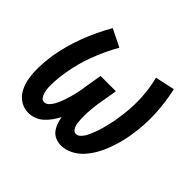

<svg xmlns="http://www.w3.org/2000/svg" viewBox="-130 -690 860 860"><g transform="rotate(45 300.0 -260.0)"><path d="M139 8Q112 8 89.5 -5.5Q67 -19 54 -41Q41 -63 35 -88.5Q29 -114 28 -141Q27 -168 29 -195.5Q31 -223 35 -250Q47 -321 73.5 -391.5Q100 -462 138 -528L221 -487Q187 -427 163.5 -364Q140 -301 130 -237Q128 -226 126.5 -214.5Q125 -203 124 -192Q123 -181 122.5 -169.5Q122 -158 122 -147Q122 -136 123.5 -125Q125 -114 128 -104Q131 -94 137.5 -85Q144 -76 155 -76Q168 -76 178 -86.5Q188 -97 194.5 -109Q201 -121 206 -133.5Q211 -146 215 -158.5Q219 -171 222.5 -183.5Q226 -196 229 -209Q232 -222 234 -234.5Q236 -247 238 -260L251 -338H348L335 -260Q333 -250 331.5 -240Q330 -230 329 -219.5Q328 -209 327 -199Q326 -189 325.5 -179Q325 -169 325 -159Q325 -149 325.5 -139Q326 -129 327 -119Q328 -109 331 -100Q334 -91 340.5 -83.5Q347 -76 357 -76Q367 -76 376 -84Q385 -92 390.5 -101Q396 -110 400.5 -120Q405 -130 409 -140Q413 -150 416.5 -160Q420 -170 422.5 -180Q425 -190 427.5 -200Q430 -210 432.5 -220.5Q435 -231 437 -241Q439 -251 440 -261Q451 -325 449 -387.5Q447 -450 432 -508L525 -528Q540 -462 543.5 -391.5Q547 -321 535 -250Q531 -223 523.5 -195.5Q516 -168 506 -141Q496 -114 481.5 -88.5Q467 -63 447 -41Q427 -19 400 -5.5Q373 8 346 8Q327 8 310.5 1Q294 -6 283.5 -19.5Q273 -33 267 -49.5Q261 -66 258 -84Q248 -66 236.5 -49.5Q225 -33 210 -19.5Q195 -6 176.5 1Q158 8 139 8Z"/></g></svg>

Font: Iosevka SS04 Medium Extended
Style: Italic
Weight: 500
Width: 7
Italic angle: -9°
Monospace: yes
Designer: Belleve Invis
Foundry: Belleve Invis
Version: Version 19.0.0; ttfautohint (v1.8.4)